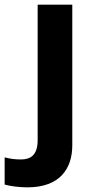

<svg xmlns="http://www.w3.org/2000/svg" viewBox="-84 -566 409 826"><path d="M34 240C174 240 227 159 227 59V-546H78V37C78 103 46 120 6 120C-21 120 -40 117 -64 111V228C-40 235 0 240 34 240Z"/></svg>

Font: Noto Sans Malayalam
Style: Bold
Weight: 700
Designer: Jelle Bosma - Monotype Design Team
Foundry: Monotype Imaging Inc.
Version: Version 2.104